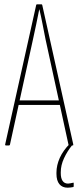

<svg xmlns="http://www.w3.org/2000/svg" viewBox="-20 -675 364 891"><path d="M8 0Q3 0 4 -5L148 -652Q149 -655 152 -655H172Q175 -655 176 -652L320 -5Q321 0 317 0H302Q299 0 298 -3L191 -494Q184 -529 177.5 -563Q171 -597 163 -631H162Q155 -597 148 -562Q141 -527 133 -492L26 -3Q25 0 21 0ZM61 -188 66 -209H257L263 -188ZM294 196Q269 196 255.5 179.5Q242 163 242 132V126Q242 92 257.5 57.5Q273 23 305 -9L313 -4L314 0Q292 27 277 59.5Q262 92 262 124V129Q262 152 270.5 164.5Q279 177 296 177Q301 177 307 175.5Q313 174 319 173Q322 171 322 175V189Q322 192 320 193Q314 194 307.5 195Q301 196 294 196Z"/></svg>

Font: Sofia Sans Extra Condensed Thin
Style: Regular
Weight: 250
Version: Version 4.100